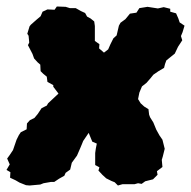

<svg xmlns="http://www.w3.org/2000/svg" viewBox="-53 -546 588 591"><path d="M38 25 27 24 7 16 -5 9 -22 1 -21 -16 -33 -23 -23 -40 -31 -58 -23 -69 -13 -84 -2 -116 5 -130 11 -139 29 -148 30 -166 39 -176 53 -183 63 -195 75 -213 91 -221 95 -228 110 -242 127 -258 111 -279V-284L93 -294L91 -310L80 -319L72 -327L71 -347L63 -354L52 -366L47 -380L33 -407L37 -415L35 -436L31 -442L38 -465L42 -470L59 -485L72 -496L78 -510L93 -517L115 -516L122 -526L149 -525L162 -521H180L196 -512L209 -506L215 -495L226 -489L237 -480L239 -466V-420L253 -410L252 -397L267 -384L280 -394L287 -410L296 -428L306 -437L313 -467L318 -476L333 -487L347 -504L367 -507L376 -521L395 -524L401 -525L433 -520L451 -524L471 -519V-510L489 -505L496 -489L500 -477L515 -467L509 -447L504 -435L508 -422L495 -402L485 -381L459 -360L455 -349L452 -337L435 -327L419 -316L411 -306L398 -291L384 -280L376 -261L372 -241L380 -228L391 -218L404 -210L406 -193L409 -185L419 -169L428 -147L438 -129L447 -116L454 -88L448 -64L445 -54L447 -32L430 -19L432 -8L418 6L394 12L383 20L372 18L361 21H324L310 25L300 15L290 11L274 3L262 -8L250 -21L253 -31L240 -38V-75L242 -89L245 -104L231 -110L220 -137L203 -112L199 -102L194 -90L184 -67L168 -45L163 -24L149 -14L145 -5L129 4L114 14H104L81 18L71 22Z"/></svg>

Font: Winky Rough Black
Style: Italic
Weight: 900
Italic angle: -8.97852°
Designer: Simon Atzbach
Foundry: typofactur
Version: Version 1.206; ttfautohint (v1.8.4.7-5d5b)